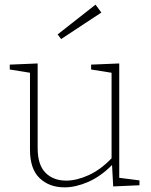

<svg xmlns="http://www.w3.org/2000/svg" viewBox="-20 -799 651 826"><path d="M258 7Q192 7 150.5 -32.5Q109 -72 109 -155V-486L22 -500V-521L142 -526V-162Q142 -90 175.5 -56Q209 -22 265 -22Q310 -22 361.5 -45.5Q413 -69 460 -118V-486L372 -500V-521L493 -526V-34L580 -23V-2L467 3L462 -89Q412 -39 358.5 -16Q305 7 258 7ZM243 -631 228 -651 391 -779 416 -745Z"/></svg>

Font: Bitter ExtraLight
Style: Regular
Weight: 200
Designer: Sol Matas, and Bitter project Authors
Foundry: Sol Matas
Version: Version 2.001